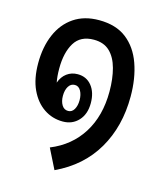

<svg xmlns="http://www.w3.org/2000/svg" viewBox="-99 -596 648 778"><g transform="rotate(15 225.0 -207.0)"><path d="M203 110 161 26Q245 -8 290.5 -80.5Q336 -153 336 -255Q336 -309 324.5 -351.5Q313 -394 288 -418Q263 -442 221 -442Q165 -442 140 -401Q115 -360 115 -293Q115 -259 120 -235Q129 -261 148.5 -275.5Q168 -290 194 -290Q231 -290 253 -262.5Q275 -235 275 -190Q275 -144 249.5 -116.5Q224 -89 184 -89Q140 -89 104.5 -113Q69 -137 48 -182Q27 -227 27 -292Q27 -360 49.5 -412.5Q72 -465 115.5 -494.5Q159 -524 221 -524Q292 -524 336.5 -489.5Q381 -455 402.5 -394.5Q424 -334 424 -258Q424 -132 368 -36.5Q312 59 203 110ZM194 -136Q210 -136 219 -151.5Q228 -167 228 -190Q228 -213 219 -229Q210 -245 194 -245Q177 -245 167.5 -229.5Q158 -214 158 -190Q158 -167 167.5 -151.5Q177 -136 194 -136Z"/></g></svg>

Font: Noto Sans Thai Looped ExtraCondensed Medium
Style: Regular
Weight: 500
Width: 2
Designer: Sasikarn Vongin, Ben Mitchell
Foundry: The Fontpad Ltd
Version: Version 1.001; ttfautohint (v1.8.4.7-5d5b)